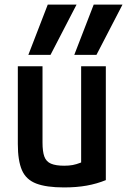

<svg xmlns="http://www.w3.org/2000/svg" viewBox="-20 -810 556 840"><path d="M402 -570H305L390 -790H516ZM201 -570H104L189 -790H315ZM260 10Q183 10 138.5 -7Q94 -24 76 -65.5Q58 -107 58 -180V-520H166V-186Q166 -147 174 -125Q182 -103 203 -94Q224 -85 261 -85Q282 -85 298 -88Q314 -91 332 -98Q350 -105 375 -118L335 -50V-520H443V-22Q404 -6 359.5 2Q315 10 260 10Z"/></svg>

Font: M PLUS Code Latin Medium
Style: Regular
Weight: 500
Designer: Coji Morishita
Foundry: UNDERFOREST DESIGN
Version: Version 1.002; ttfautohint (v1.8.3)